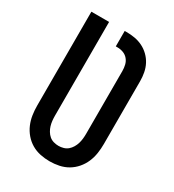

<svg xmlns="http://www.w3.org/2000/svg" viewBox="-180 -838 859 948"><g transform="rotate(30 250.0 -363.5)"><path d="M250 8Q223 8 196.5 2.5Q170 -3 147 -16.5Q124 -30 106.5 -50.5Q89 -71 78.5 -95.5Q68 -120 64 -146.5Q60 -173 60 -200V-735H161V-200Q161 -186 162.5 -172Q164 -158 168 -144.5Q172 -131 179.5 -118.5Q187 -106 197.5 -97Q208 -88 222 -84Q236 -80 250 -80Q264 -80 278 -84Q292 -88 302.5 -97Q313 -106 320.5 -118.5Q328 -131 332 -144.5Q336 -158 337.5 -172Q339 -186 339 -200V-558Q339 -575 335 -592Q331 -609 320 -622Q309 -635 293 -641Q277 -647 260 -647H250V-735H260Q284 -735 307.5 -731Q331 -727 352.5 -716.5Q374 -706 391.5 -689Q409 -672 420 -651Q431 -630 435.5 -606Q440 -582 440 -558V-200Q440 -173 436 -146.5Q432 -120 421.5 -95.5Q411 -71 393.5 -50.5Q376 -30 353 -16.5Q330 -3 303.5 2.5Q277 8 250 8Z"/></g></svg>

Font: Iosevka Custom Semibold
Style: Regular
Weight: 600
Designer: Belleve Invis
Foundry: Belleve Invis
Version: Version 27.0.2; ttfautohint (v1.8.4)